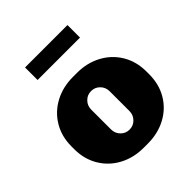

<svg xmlns="http://www.w3.org/2000/svg" viewBox="-202 -872 1018 1018"><g transform="rotate(-45 307.0 -363.0)"><path d="M26 -245V-266Q26 -340 60.5 -398Q95 -456 155.5 -488.5Q216 -521 291 -521H323Q398 -521 458.5 -488.5Q519 -456 553.5 -398Q588 -340 588 -266V-245Q588 -170 553.5 -112Q519 -54 458.5 -22Q398 10 323 10H291Q216 10 155.5 -22.5Q95 -55 60.5 -113Q26 -171 26 -245ZM376 -181V-330Q376 -359 356 -379.5Q336 -400 307 -400Q278 -400 258 -379.5Q238 -359 238 -330V-181Q238 -152 258 -131.5Q278 -111 307 -111Q336 -111 356 -131.5Q376 -152 376 -181ZM466 -736V-642H148V-736Z"/></g></svg>

Font: Chivo Black
Style: Regular
Weight: 900
Designer: Hector Gatti
Foundry: Omnibus-Type
Version: Version 1.007